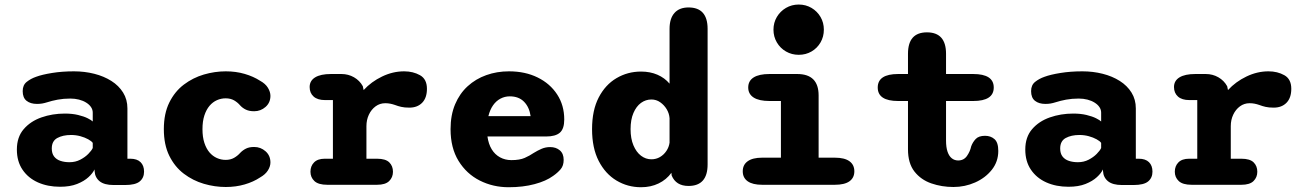

<svg xmlns="http://www.w3.org/2000/svg" viewBox="-20 -794 5611 825"><path d="M468 1Q428 1 408 -15.2Q388 -31.5 386.5 -59L386 -66Q379 -50 360.2 -32.8Q341.5 -15.5 311.2 -3.5Q281 8.5 238 8.5Q185 8.5 143 -10.2Q101 -29 76.8 -64.8Q52.5 -100.5 52.5 -151.5Q52.5 -205 81.8 -239Q111 -273 158 -289.5Q205 -306 258.5 -306Q290.5 -306 315.5 -300Q340.5 -294 356.8 -285.8Q373 -277.5 378.5 -272V-310Q378.5 -323 371 -334Q363.5 -345 350.2 -353.2Q337 -361.5 319.5 -366Q302 -370.5 282 -370.5Q253 -370.5 227.8 -365.8Q202.5 -361 182.5 -354.5Q171.5 -351 161.2 -349.2Q151 -347.5 139 -347.5Q111 -347.5 94.2 -360.8Q77.5 -374 77.5 -402.5Q77.5 -428.5 94.8 -442.2Q112 -456 135 -464Q160.5 -473.5 203.8 -480.5Q247 -487.5 298 -487.5Q343.5 -487.5 385 -477Q426.5 -466.5 458.5 -446.2Q490.5 -426 509 -396.2Q527.5 -366.5 527.5 -328V-112H540Q569 -112 584 -97.2Q599 -82.5 599 -56.5Q599 -30 580.5 -14.5Q562 1 517.5 1ZM378.5 -180Q373.5 -187.5 359 -195.5Q344.5 -203.5 325.2 -208.8Q306 -214 285.5 -214Q250 -214 226.2 -201Q202.5 -188 202.5 -156Q202.5 -134.5 212.5 -121.5Q222.5 -108.5 239.8 -102.8Q257 -97 278.5 -97Q304 -97 324.8 -107.8Q345.5 -118.5 359.5 -132.8Q373.5 -147 378.5 -158Z M950 9.5Q903 9.5 856 -4.2Q809 -18 770 -47.5Q731 -77 707.5 -124.5Q684 -172 684 -239Q684 -306 707.5 -353.5Q731 -401 770 -430.5Q809 -460 856 -473.8Q903 -487.5 950 -487.5Q993.5 -487.5 1031.2 -476.5Q1069 -465.5 1097.5 -447Q1120.5 -434.5 1131.2 -416.8Q1142 -399 1142 -382Q1142 -353 1121 -334.5Q1100 -316 1072 -316Q1051 -316 1036.8 -322.8Q1022.5 -329.5 1012 -341Q1001 -354 985.8 -362.8Q970.5 -371.5 949.5 -371.5Q930 -371.5 912 -363.5Q894 -355.5 880.2 -339.2Q866.5 -323 858.2 -298Q850 -273 850 -239Q850 -205 858.2 -180Q866.5 -155 880.2 -139Q894 -123 912 -115Q930 -107 949.5 -107Q970.5 -107 985.8 -115.8Q1001 -124.5 1012 -137Q1023 -148.5 1037 -155.5Q1051 -162.5 1072 -162.5Q1100 -162.5 1121 -144Q1142 -125.5 1142 -96Q1142 -79 1131.2 -61.8Q1120.5 -44.5 1097.5 -31.5Q1069 -12.5 1031.2 -1.5Q993.5 9.5 950 9.5Z M1554.5 -112H1600Q1637 -112 1652.8 -96.2Q1668.5 -80.5 1668.5 -56Q1668.5 -32 1652.2 -16Q1636 0 1600 0H1386.5Q1348 0 1331 -16Q1314 -32 1314 -56Q1314 -80.5 1329.5 -96.2Q1345 -112 1375.5 -112H1410.5V-364H1376.5Q1344.5 -364 1327.5 -379.2Q1310.5 -394.5 1310.5 -420Q1310.5 -447 1334 -461.5Q1357.5 -476 1402 -476H1447Q1476.5 -476 1501 -462Q1525.5 -448 1539 -423.5L1542.5 -407Q1575.5 -443 1621.8 -465.2Q1668 -487.5 1716.5 -487.5Q1755 -487.5 1784.8 -470.8Q1814.5 -454 1814.5 -412.5Q1814.5 -373.5 1794 -352.5Q1773.5 -331.5 1739 -331.5Q1718 -331.5 1704 -334.8Q1690 -338 1677 -343Q1667 -346.5 1656.8 -348.5Q1646.5 -350.5 1635.5 -350.5Q1612 -350.5 1593.8 -337Q1575.5 -323.5 1565 -301.2Q1554.5 -279 1554.5 -252Z M2165.5 10.5Q2098.5 10.5 2041.5 -18.2Q1984.5 -47 1950.2 -102.8Q1916 -158.5 1916 -239Q1916 -299.5 1935.5 -345.8Q1955 -392 1989.5 -423.5Q2024 -455 2069.5 -471.2Q2115 -487.5 2167 -487.5Q2236.5 -487.5 2290 -461.2Q2343.5 -435 2374 -388.2Q2404.5 -341.5 2404.5 -280.5Q2404.5 -240.5 2385.8 -224Q2367 -207.5 2326 -207.5H2074.5Q2079 -175 2092.8 -152.5Q2106.5 -130 2128.5 -118Q2150.5 -106 2177.5 -106Q2213 -106 2234.5 -115.5Q2256 -125 2273.5 -137Q2290.5 -147.5 2307.5 -154.8Q2324.5 -162 2344 -162Q2369 -162 2385.5 -148Q2402 -134 2402 -107Q2402 -82 2389 -66.8Q2376 -51.5 2356.5 -38Q2326.5 -16 2277 -2.8Q2227.5 10.5 2165.5 10.5ZM2078.5 -295H2260Q2254.5 -333.5 2231.8 -356.8Q2209 -380 2170.5 -380Q2149 -380 2130.5 -370.2Q2112 -360.5 2098.8 -341.8Q2085.5 -323 2078.5 -295Z M2938.5 5Q2884.5 5 2866 -40L2865 -51.5Q2843.5 -22 2810 -5.8Q2776.5 10.5 2734.5 10.5Q2677 10.5 2629 -18.2Q2581 -47 2552.5 -102.5Q2524 -158 2524 -239Q2524 -320 2552.5 -375Q2581 -430 2629 -458.2Q2677 -486.5 2734.5 -486.5Q2773.5 -486.5 2804.8 -473Q2836 -459.5 2857 -434.5V-670Q2857 -714.5 2878 -738.2Q2899 -762 2938.5 -762Q3020.5 -762 3020.5 -670V-87.5Q3020.5 5 2938.5 5ZM2857 -181V-286Q2855.5 -306.5 2844.8 -324.5Q2834 -342.5 2817 -354.5Q2800 -366.5 2779 -366.5Q2754.5 -366.5 2734.2 -351.8Q2714 -337 2701.8 -308.5Q2689.5 -280 2689.5 -239Q2689.5 -198.5 2701.8 -169.5Q2714 -140.5 2734.2 -125Q2754.5 -109.5 2779 -109.5Q2799 -109.5 2815.8 -119.2Q2832.5 -129 2843.5 -145.5Q2854.5 -162 2857 -181Z M3255 -116.5H3335.5V-360H3286.5Q3241.5 -360 3218.2 -375Q3195 -390 3195 -418Q3195 -446.5 3218.2 -461.2Q3241.5 -476 3286.5 -476H3405.5Q3497.5 -476 3497.5 -384V-116.5H3567Q3609 -116.5 3630 -101.2Q3651 -86 3651 -58Q3651 -30 3630 -15Q3609 0 3567 0H3255Q3214 0 3192.8 -15Q3171.5 -30 3171.5 -58Q3171.5 -86 3192.8 -101.2Q3214 -116.5 3255 -116.5ZM3303.5 -666.5Q3303.5 -696.5 3318 -721Q3332.5 -745.5 3357.2 -760Q3382 -774.5 3412 -774.5Q3442.5 -774.5 3467 -760Q3491.5 -745.5 3505.8 -721Q3520 -696.5 3520 -666.5Q3520 -636.5 3505.8 -611.8Q3491.5 -587 3467 -572.8Q3442.5 -558.5 3412 -558.5Q3382 -558.5 3357.2 -572.8Q3332.5 -587 3318 -611.8Q3303.5 -636.5 3303.5 -666.5Z M3839.5 -360Q3751.5 -360 3751.5 -418Q3751.5 -476 3839.5 -476H3881.5V-563Q3881.5 -655 3963 -655Q4045 -655 4045 -563V-476H4161.5Q4250 -476 4250 -418Q4250 -360 4161.5 -360H4045V-190Q4045 -161 4051.5 -142Q4058 -123 4069.8 -113.8Q4081.5 -104.5 4097 -104.5Q4121.5 -104.5 4135 -124Q4148.5 -143.5 4153 -165Q4159.5 -183 4172.5 -196.8Q4185.5 -210.5 4212.5 -210.5Q4237 -210.5 4253.2 -196.2Q4269.5 -182 4269.5 -145.5Q4269.5 -99.5 4241.8 -64.5Q4214 -29.5 4170 -10Q4126 9.5 4077 9.5Q4026.5 9.5 3981.8 -6Q3937 -21.5 3909.2 -57Q3881.5 -92.5 3881.5 -152.5V-360Z M4801 1Q4761 1 4741 -15.2Q4721 -31.5 4719.5 -59L4719 -66Q4712 -50 4693.2 -32.8Q4674.5 -15.5 4644.2 -3.5Q4614 8.5 4571 8.5Q4518 8.5 4476 -10.2Q4434 -29 4409.8 -64.8Q4385.5 -100.5 4385.5 -151.5Q4385.5 -205 4414.8 -239Q4444 -273 4491 -289.5Q4538 -306 4591.5 -306Q4623.5 -306 4648.5 -300Q4673.5 -294 4689.8 -285.8Q4706 -277.5 4711.5 -272V-310Q4711.5 -323 4704 -334Q4696.5 -345 4683.2 -353.2Q4670 -361.5 4652.5 -366Q4635 -370.5 4615 -370.5Q4586 -370.5 4560.8 -365.8Q4535.5 -361 4515.5 -354.5Q4504.5 -351 4494.2 -349.2Q4484 -347.5 4472 -347.5Q4444 -347.5 4427.2 -360.8Q4410.5 -374 4410.5 -402.5Q4410.5 -428.5 4427.8 -442.2Q4445 -456 4468 -464Q4493.5 -473.5 4536.8 -480.5Q4580 -487.5 4631 -487.5Q4676.5 -487.5 4718 -477Q4759.5 -466.5 4791.5 -446.2Q4823.5 -426 4842 -396.2Q4860.5 -366.5 4860.5 -328V-112H4873Q4902 -112 4917 -97.2Q4932 -82.5 4932 -56.5Q4932 -30 4913.5 -14.5Q4895 1 4850.5 1ZM4711.5 -180Q4706.5 -187.5 4692 -195.5Q4677.5 -203.5 4658.2 -208.8Q4639 -214 4618.5 -214Q4583 -214 4559.2 -201Q4535.5 -188 4535.5 -156Q4535.5 -134.5 4545.5 -121.5Q4555.5 -108.5 4572.8 -102.8Q4590 -97 4611.5 -97Q4637 -97 4657.8 -107.8Q4678.5 -118.5 4692.5 -132.8Q4706.5 -147 4711.5 -158Z M5268.5 -112H5314Q5351 -112 5366.8 -96.2Q5382.5 -80.5 5382.5 -56Q5382.5 -32 5366.2 -16Q5350 0 5314 0H5100.5Q5062 0 5045 -16Q5028 -32 5028 -56Q5028 -80.5 5043.5 -96.2Q5059 -112 5089.5 -112H5124.5V-364H5090.5Q5058.5 -364 5041.5 -379.2Q5024.5 -394.5 5024.5 -420Q5024.5 -447 5048 -461.5Q5071.5 -476 5116 -476H5161Q5190.5 -476 5215 -462Q5239.5 -448 5253 -423.5L5256.5 -407Q5289.5 -443 5335.8 -465.2Q5382 -487.5 5430.5 -487.5Q5469 -487.5 5498.8 -470.8Q5528.5 -454 5528.5 -412.5Q5528.5 -373.5 5508 -352.5Q5487.5 -331.5 5453 -331.5Q5432 -331.5 5418 -334.8Q5404 -338 5391 -343Q5381 -346.5 5370.8 -348.5Q5360.5 -350.5 5349.5 -350.5Q5326 -350.5 5307.8 -337Q5289.5 -323.5 5279 -301.2Q5268.5 -279 5268.5 -252Z"/></svg>

Font: Sono ExtraLight Monospace
Style: Bold
Weight: 700
Version: Version 2.112